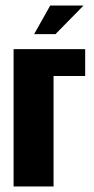

<svg xmlns="http://www.w3.org/2000/svg" viewBox="-20 -672 338 692"><path d="M29 0V-495H287V-398H173V0ZM103 -549 161 -652H281L180 -549Z"/></svg>

Font: Alumni Sans ExtraBold
Style: Regular
Weight: 800
Designer: Robert E. Leuschke
Foundry: Robert E. Leuschke
Version: Version 1.018